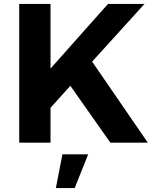

<svg xmlns="http://www.w3.org/2000/svg" viewBox="-20 -720 777 969"><path d="M445 -409 726 0H537L335 -287L235 -176V0H77V-700H235V-374L525 -700H709ZM262 229 295 59H425L357 229Z"/></svg>

Font: Montserrat-Arabic SemiBold
Style: Regular
Weight: 600
Designer: Mohamed Gaber
Foundry: Kief Type Foundry
Version: Version 5.008;PS 005.008;hotconv 1.0.88;makeotf.lib2.5.64775